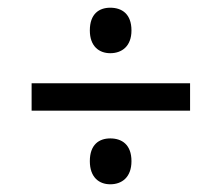

<svg xmlns="http://www.w3.org/2000/svg" viewBox="-20 -574 575 498"><path d="M266 -436C296 -436 321 -454 321 -495C321 -538 296 -554 266 -554C237 -554 213 -538 213 -495C213 -454 237 -436 266 -436ZM62 -358V-287H473V-358ZM266 -96C296 -96 321 -114 321 -156C321 -199 296 -215 266 -215C237 -215 213 -199 213 -156C213 -114 237 -96 266 -96Z"/></svg>

Font: Noto Sans Bengali UI SemiCondensed
Style: Regular
Weight: 400
Width: 4
Designer: Jelle Bosma - Monotype Design Team
Foundry: Monotype Imaging Inc.
Version: Version 2.003